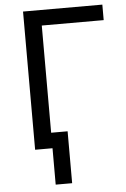

<svg xmlns="http://www.w3.org/2000/svg" viewBox="-60 -757 650 988"><g transform="rotate(-5 265.0 -263.0)"><path d="M97.2 -713.9H506.8V-633.8H187V-80.1H272V188H187V0H97.2Z"/></g></svg>

Font: NotoSans
Style: Regular
Weight: 400
Designer: Monotype Design team
Foundry: Monotype Imaging Inc.
Version: Version 1.04